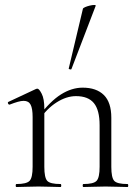

<svg xmlns="http://www.w3.org/2000/svg" viewBox="-20 -751 555 771"><path d="M315 0Q312 0 312 -6Q312 -12 315 -12Q356 -12 368 -25Q380 -38 380 -81V-248Q380 -309 357 -337Q334 -365 285 -365Q247 -365 207.5 -340Q168 -315 139 -271L135 -283Q182 -345 225 -372Q268 -399 312 -399Q367 -399 397 -369.5Q427 -340 427 -278V-81Q427 -38 438.5 -25Q450 -12 492 -12Q495 -12 495 -6Q495 0 492 0Q475 0 452 -1Q429 -2 404 -2Q379 -2 355.5 -1Q332 0 315 0ZM46 0Q43 0 43 -6Q43 -12 46 -12Q87 -12 99 -25Q111 -38 111 -81V-281Q111 -315 103 -330.5Q95 -346 75 -346Q65 -346 51 -342Q37 -338 19 -331Q15 -330 12.5 -335Q10 -340 14 -342L125 -394Q127 -395 130 -395Q137 -395 147.5 -374.5Q158 -354 158 -315V-81Q158 -38 169.5 -25Q181 -12 223 -12Q226 -12 226 -6Q226 0 223 0Q206 0 183 -1Q160 -2 135 -2Q110 -2 86.5 -1Q63 0 46 0ZM267 -474Q266 -471 260.5 -472.5Q255 -474 256 -476L313 -716Q314 -719 322 -722.5Q330 -726 340.5 -728.5Q351 -731 358.5 -731Q366 -731 364 -727Z"/></svg>

Font: Cormorant Garamond Light
Style: Regular
Weight: 300
Designer: Christian Thalmann (Catharsis Fonts)
Foundry: Catharsis Fonts
Version: Version 4.001